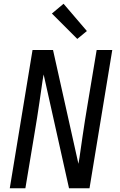

<svg xmlns="http://www.w3.org/2000/svg" viewBox="-20 -1001 640 1021"><path d="M32 0 153 -735H262L397 -130Q399 -138 400 -147Q401 -156 403 -165L419 -276Q425 -317 431.5 -358.5Q438 -400 445 -441L494 -735H577L456 0H347L219 -574L212 -605Q210 -597 209 -588Q208 -579 206 -570L190 -459Q184 -418 177.5 -376.5Q171 -335 164 -294L115 0ZM391 -794 256 -929 318 -981 442 -836Z"/></svg>

Font: Iosevka SS04 Extended Oblique
Style: Regular
Weight: 400
Width: 7
Italic angle: -9°
Monospace: yes
Designer: Belleve Invis
Foundry: Belleve Invis
Version: Version 19.0.0; ttfautohint (v1.8.4)